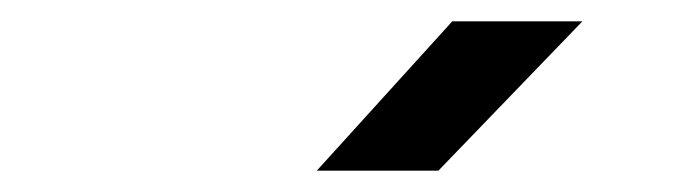

<svg xmlns="http://www.w3.org/2000/svg" viewBox="-20 -805 640 180"><path d="M277 -645H391L526 -785H404Z"/></svg>

Font: JetBrains Mono SemiBold
Style: Italic
Weight: 472
Italic angle: -9°
Monospace: yes
Designer: Philipp Nurullin, Konstantin Bulenkov
Foundry: JetBrains
Version: Version 2.305